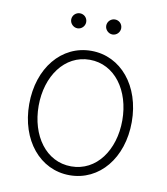

<svg xmlns="http://www.w3.org/2000/svg" viewBox="-81 -778 748 859"><g transform="rotate(10 292.5 -349.0)"><path d="M292.6 11.4C427.6 11.4 525.6 -107.2 525.6 -271C525.6 -434.7 427.2 -553.6 292.6 -553.6C157.7 -553.6 59.7 -435 59.7 -271C59.7 -107.2 157.7 11.4 292.6 11.4ZM292.6 -28.8C177.9 -28.8 102.6 -135.7 102.6 -271C102.6 -405.5 178.6 -513.1 292.6 -513.1C407 -513.1 482.6 -405.9 482.6 -271C482.6 -135.7 407.3 -28.8 292.6 -28.8ZM213.1 -642C232.2 -642 247.2 -658 247.2 -676.1C247.2 -695.3 232.2 -710.2 213.1 -710.2C195 -710.2 179 -695.3 179 -676.1C179 -658 195 -642 213.1 -642ZM372.2 -642C391.3 -642 406.2 -658 406.2 -676.1C406.2 -695.3 391.3 -710.2 372.2 -710.2C354 -710.2 338.1 -695.3 338.1 -676.1C338.1 -658 354 -642 372.2 -642Z"/></g></svg>

Font: Karasuma Gothic
Style: Thin
Weight: 200
Designer: Rasmus Andersson / Ryoko Ishizuka
Foundry: rsms
Version: Version 1.00